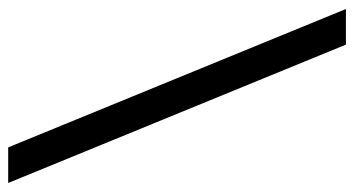

<svg xmlns="http://www.w3.org/2000/svg" viewBox="-218 -607 865 469"><g transform="rotate(90 214.5 -372.5)"><path d="M2 -785H89L427 40H340Z"/></g></svg>

Font: Trafiko Sans Variable
Style: Regular
Weight: 400
Designer: Gumpita Rahayu / Trafiko
Foundry: Tokotype / Trafiko
Version: Version 0.001;FEAKit 1.0